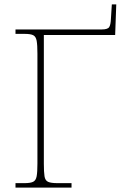

<svg xmlns="http://www.w3.org/2000/svg" viewBox="-20 -847 574 867"><path d="M50 0V-20H91Q117 -20 129.5 -26Q142 -32 145.5 -51Q149 -70 149 -108V-605Q149 -644 145.5 -663Q142 -682 130 -688Q118 -694 92 -694H50V-714H439Q466 -714 473 -724.5Q480 -735 481 -764L485 -827H505L500 -689H178V-108Q178 -70 181 -51Q184 -32 197 -26Q210 -20 239 -20H303V0Z"/></svg>

Font: Noto Serif Thin
Style: Regular
Weight: 100
Designer: Monotype Design Team
Foundry: Monotype Imaging Inc.
Version: Version 2.015